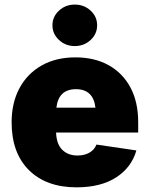

<svg xmlns="http://www.w3.org/2000/svg" viewBox="-20 -801 646 831"><path d="M311.5 9.8Q180.2 9.8 105.2 -64.7Q30.3 -139.2 30.3 -271.5Q30.3 -356 64.2 -419.2Q98.1 -482.4 160.2 -517.6Q222.2 -552.7 306.6 -552.7Q389.2 -552.7 450.2 -518.8Q511.2 -484.9 544.7 -422.1Q578.1 -359.4 578.1 -272.5V-227.5H222.7Q224.6 -176.8 249.8 -152.3Q274.9 -127.9 315.4 -127.9Q345.7 -127.9 367.2 -140.4Q388.7 -152.8 397.5 -175.3L570.3 -149.9Q549.3 -76.2 482.7 -33.2Q416 9.8 311.5 9.8ZM224.1 -335H393.1Q383.8 -415 308.6 -415Q233.4 -415 224.1 -335ZM303.7 -601.6Q263.7 -601.6 235.4 -627.9Q207 -654.3 207 -691.4Q207 -729 235.4 -755.1Q263.7 -781.2 303.7 -781.2Q343.8 -781.2 372.1 -755.1Q400.4 -729 400.4 -691.4Q400.4 -654.3 372.1 -627.9Q343.8 -601.6 303.7 -601.6Z"/></svg>

Font: Inter Black
Style: Regular
Weight: 900
Designer: Rasmus Andersson
Foundry: rsms
Version: Version 4.000;git-a52131595